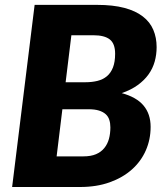

<svg xmlns="http://www.w3.org/2000/svg" viewBox="-20 -748 665 768"><path d="M28.5 0 118.5 -728.5H368.5Q432 -728.5 477.2 -716.5Q522.5 -704.5 551.2 -682.2Q580 -660 593.2 -628.8Q606.5 -597.5 606.5 -559.5Q606.5 -529.5 598.8 -501.8Q591 -474 574.2 -450.5Q557.5 -427 531 -407.8Q504.5 -388.5 467 -375.5Q526 -359.5 554.2 -325.8Q582.5 -292 582.5 -240.5Q582.5 -190 563.2 -146.2Q544 -102.5 507.5 -70Q471 -37.5 418.8 -18.8Q366.5 0 300.5 0ZM229.5 -311 206.5 -122.5H313.5Q343.5 -122.5 364 -131.2Q384.5 -140 397.2 -155.8Q410 -171.5 415.8 -192.5Q421.5 -213.5 421.5 -238.5Q421.5 -255 417.2 -268.5Q413 -282 402.8 -291.2Q392.5 -300.5 375.8 -305.8Q359 -311 334.5 -311ZM242.5 -419H320.5Q348 -419 370 -424.5Q392 -430 407.8 -443.2Q423.5 -456.5 432 -478.5Q440.5 -500.5 440.5 -533Q440.5 -573.5 419.2 -590.2Q398 -607 353.5 -607H265.5Z"/></svg>

Font: Lato Black
Style: Italic
Weight: 900
Italic angle: -7°
Designer: Lukasz Dziedzic
Foundry: tyPoland Lukasz Dziedzic
Version: Version 2.007; 2014-02-27